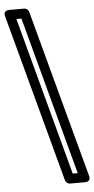

<svg xmlns="http://www.w3.org/2000/svg" viewBox="-66 -771 485 991"><g transform="rotate(-5 176.5 -275.0)"><path d="M274 135 54 -685H80L300 135ZM231 166C233 175 243 185 255 185H333C366 185 358 157 357 154L123 -716C121 -725 111 -735 99 -735H21C-12 -735 -4 -707 -3 -704Z"/></g></svg>

Font: Falling Sky
Style: Ou
Weight: 400
Designer: Paul D. Hunt
Foundry: Adobe Systems Incorporated
Version: Version 1.02